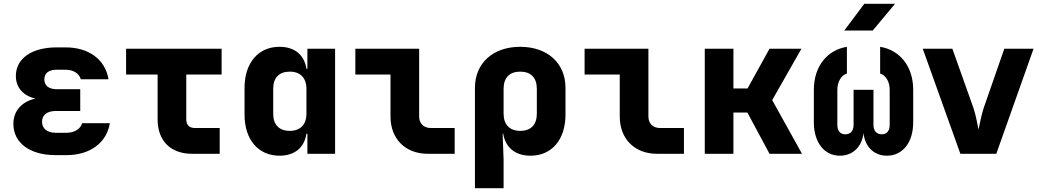

<svg xmlns="http://www.w3.org/2000/svg" viewBox="-20 -805 5440 1005"><path d="M410 -160C401 -129 369 -110 328 -110H271C227 -110 200 -132 200 -168C200 -203 227 -224 271 -224H400V-338H277C236 -338 212 -357 212 -389C212 -422 235 -440 277 -440H323C364 -440 394 -421 403 -390H548C531 -493 446 -557 323 -557H277C146 -557 63 -499 63 -407C63 -347 102 -303 166 -289C95 -274 50 -225 50 -157C50 -57 136 7 271 7H328C451 7 538 -57 555 -160Z M1130 0V-135H1000C971 -135 955 -151 955 -180V-415H1140V-550H640V-415H805V-180C805 -68 873 0 985 0Z M1589 -445H1584C1573 -518 1522 -560 1443 -560C1332 -560 1260 -476 1260 -345V-205C1260 -74 1332 10 1443 10C1522 10 1573 -32 1584 -105H1589V0H1734V-550H1589ZM1497 -120C1441 -120 1410 -152 1410 -210V-340C1410 -398 1441 -430 1497 -430C1552 -430 1584 -397 1584 -340V-210C1584 -153 1552 -120 1497 -120Z M2360 0V-135H2234C2198 -135 2174 -159 2174 -195V-550H1840V-415H2024V-195C2024 -78 2102 0 2219 0Z M2703 -560C2561 -560 2466 -475 2466 -345V180H2616V30L2611 -105H2614C2626 -32 2678 10 2757 10C2868 10 2940 -74 2940 -205V-345C2940 -475 2845 -560 2703 -560ZM2790 -210C2790 -152 2759 -120 2703 -120C2648 -120 2616 -153 2616 -210V-340C2616 -398 2647 -430 2703 -430C2759 -430 2790 -398 2790 -340Z M3560 0V-135H3434C3398 -135 3374 -159 3374 -195V-550H3040V-415H3224V-195C3224 -78 3302 0 3419 0Z M3819 0V-216H3892L4008 0H4178L4022 -281L4175 -550H4008L3893 -342H3819V-550H3669V0Z M4504 -785 4399 -645H4548L4665 -785ZM4587 -420C4617 -411 4637 -377 4637 -335V-152C4637 -120 4622 -102 4596 -102C4568 -102 4552 -120 4552 -152V-335H4448V-152C4448 -120 4432 -102 4404 -102C4378 -102 4363 -120 4363 -152V-335C4363 -377 4383 -411 4413 -420V-560C4310 -543 4240 -458 4240 -335V-165C4240 -60 4294 10 4376 10C4444 10 4492 -37 4500 -109C4507 -37 4555 10 4622 10C4706 10 4760 -60 4760 -165V-335C4760 -458 4690 -543 4587 -560Z M5195 0 5390 -550H5237L5129 -240C5117 -204 5108 -154 5102 -127C5096 -154 5088 -204 5075 -241L4965 -550H4810L5007 0Z"/></svg>

Font: Tekne LDO ExtraBold
Style: Regular
Weight: 800
Monospace: yes
Designer: Alessio Laiso, Mario Rullo, Paolo Rosset
Foundry: Alessio Laiso
Version: Version 1.000;hotconv 1.0.109;makeotfexe 2.5.65596